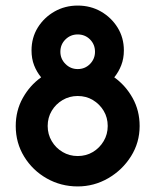

<svg xmlns="http://www.w3.org/2000/svg" viewBox="-20 -659 561 693"><path d="M260.4 13.9Q200 13.9 149 -14.9Q97.9 -43.8 67.4 -93.4Q36.8 -143.1 36.8 -204.2Q36.8 -259.7 62.2 -305.2Q87.5 -350.7 128.5 -379.9Q112.5 -399.3 103.1 -423.3Q93.8 -447.2 93.8 -477.1Q93.8 -522.9 116.3 -559.4Q138.9 -595.8 176.7 -617.4Q214.6 -638.9 260.4 -638.9Q306.9 -638.9 344.4 -617.4Q381.9 -595.8 404.5 -559.4Q427.1 -522.9 427.1 -477.1Q427.1 -447.9 417.7 -423.6Q408.3 -399.3 392.4 -379.9Q433.3 -350.7 458.7 -305.2Q484 -259.7 484 -204.2Q484 -144.4 452.8 -94.8Q421.5 -45.1 370.5 -15.6Q319.4 13.9 260.4 13.9ZM260.4 -95.8Q291 -95.8 315.3 -110.4Q339.6 -125 354.2 -149.7Q368.8 -174.3 368.8 -204.2Q368.8 -234.7 354.2 -259Q339.6 -283.3 315.3 -297.9Q291 -312.5 260.4 -312.5Q230.6 -312.5 205.9 -297.9Q181.2 -283.3 166.7 -259Q152.1 -234.7 152.1 -204.2Q152.1 -174.3 166.7 -149.7Q181.2 -125 205.9 -110.4Q230.6 -95.8 260.4 -95.8ZM260.4 -409.7Q286.8 -409.7 304.9 -428.1Q322.9 -446.5 322.9 -472.2Q322.9 -498.6 304.9 -516.7Q286.8 -534.7 260.4 -534.7Q234.7 -534.7 216.3 -516.7Q197.9 -498.6 197.9 -472.2Q197.9 -446.5 216.3 -428.1Q234.7 -409.7 260.4 -409.7Z"/></svg>

Font: co2trust
Style: Bold
Weight: 700
Designer: Kristian Moeller
Foundry: Dicotype
Version: Version 1.000